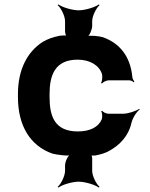

<svg xmlns="http://www.w3.org/2000/svg" viewBox="-20 -690 669 856"><path d="M201 -257V-271C201 -353 224 -424 326 -424C382 -424 423 -398 435 -359C437 -349 436 -326 430 -320L435 -318C439 -324 455 -332 465 -332H556C563 -332 573 -327 576 -323L579 -326C576 -330 570 -340 570 -347C561 -439 514 -497 439 -524C423 -529 377 -534 366 -528L368 -525C379 -530 391 -559 391 -574V-596C391 -618 409 -655 424 -667L420 -670C405 -658 359 -644 331 -644C302 -644 256 -658 241 -670L237 -667C252 -655 270 -618 270 -596V-551C270 -544 273 -530 278 -527L282 -530C276 -533 257 -532 248 -531C216 -525 190 -515 170 -503C102 -459 60 -380 60 -271V-257C60 -130 114 -40 214 -5C234 0 284 7 298 1L296 -3C282 3 270 32 270 48V72C270 94 252 131 237 143L241 146C256 134 302 120 331 120C359 120 405 134 420 146L424 143C409 131 391 94 391 72V17C391 12 389 1 385 -1L382 2C386 4 400 4 406 3C431 -2 451 -8 468 -18C513 -43 553 -83 566 -142C571 -164 589 -192 603 -202L601 -205C587 -195 551 -183 529 -183H463C454 -183 439 -190 436 -196L431 -194C436 -188 437 -168 434 -159C420 -124 382 -104 327 -104C222 -104 201 -174 201 -257Z"/></svg>

Font: Asimov
Style: EdgeWide
Weight: 500
Designer: Google
Version: Version 2.000980: 2014